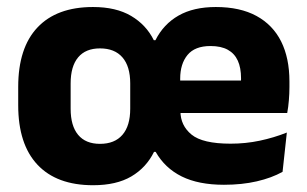

<svg xmlns="http://www.w3.org/2000/svg" viewBox="-20 -527 897 561"><path d="M252.1 14.2Q145.8 14.2 89.5 -45.7Q33.2 -105.6 33.2 -219.6V-273Q33.2 -387.2 89.5 -446.8Q145.8 -506.5 251.8 -506.5Q319 -506.5 363.1 -480.5Q407.2 -454.4 429.4 -409.6H434.2Q457.8 -456.5 501.7 -481.5Q545.5 -506.5 610.6 -506.5Q681.5 -506.5 729.4 -480.4Q777.2 -454.3 801.5 -405.8Q825.7 -357.2 825.7 -288.9V-272.5Q825.7 -253.4 824 -233.6Q822.4 -213.8 819.2 -196.8H681.5Q683.2 -227.3 683.7 -253.5Q684.3 -279.6 684.3 -298.2Q684.3 -329 674.8 -349.8Q665.3 -370.7 645.6 -381.6Q625.9 -392.5 595.1 -392.5Q549.3 -392.5 527.9 -366.4Q506.5 -340.3 506.5 -297.3V-251.9L507.2 -235.2V-202.3Q507.2 -160.4 539.6 -133.8Q572 -107.2 653.8 -107.2Q697.7 -107.2 738.9 -115.9Q780.2 -124.6 818.1 -139.7L805.6 -24.9Q773.6 -7.1 730.2 2.9Q686.8 12.9 634.3 12.9Q560.2 12.9 511 -11.4Q461.8 -35.8 434.8 -83.3H430.1Q407.3 -37.1 363.6 -11.4Q319.9 14.2 252.1 14.2ZM441.5 -196.8V-291.7H788.4V-196.8ZM272.1 -106.7Q315 -106.7 337.7 -133Q360.5 -159.2 360.5 -209.4V-283.2Q360.5 -333.2 337.7 -359.4Q315 -385.6 272.1 -385.6Q230.2 -385.6 208.3 -359.4Q186.4 -333.2 186.4 -283.2V-209.4Q186.4 -159.2 208.3 -133Q230.2 -106.7 272.1 -106.7Z"/></svg>

Font: Anek Gujarati Medium
Style: Regular
Weight: 500
Designer: Mrunmayee Ghaisas (Gujarati), Yesha Goshar (Latin)
Foundry: Ek Type
Version: Version 1.003